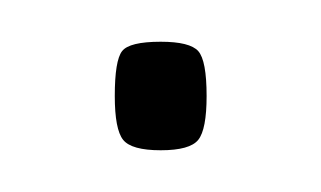

<svg xmlns="http://www.w3.org/2000/svg" viewBox="-20 -71 154 92"><path d="M35 -25Q35 -42 38.5 -46.5Q42 -51 57 -51Q71 -51 75 -46.5Q79 -42 79 -25Q79 -9 75 -4Q71 1 57 1Q43 1 39 -4Q35 -9 35 -25Z"/></svg>

Font: Georama Condensed ExtraLight
Style: Regular
Weight: 200
Width: 3
Designer: Jean-Baptiste Levee
Foundry: Production Type
Version: Version 1.000